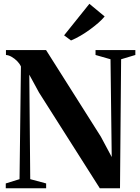

<svg xmlns="http://www.w3.org/2000/svg" viewBox="-20 -1012 752 1032"><path d="M11 0V-26L85 -49L92.5 -654.5Q86 -669.5 72.5 -683.2Q59 -697 43 -706.2Q27 -715.5 12 -716.5V-743H227.5L522 -277.5L580.5 -168L574 -693.5L493.5 -716.5V-743H707.5V-716.5L631 -693.5L625 0H516.5L189.5 -515L137.5 -610.5L142.5 -49L228 -26V0ZM361 -795 324.5 -822 460.5 -991.5 542.5 -923.5Q528.5 -906.5 507.8 -888.5Q487 -870.5 463 -853Q439 -835.5 413.5 -820.5Q388 -805.5 363 -795Z"/></svg>

Font: Merriweather 120pt
Style: Bold
Weight: 700
Designer: Eben Sorkin
Foundry: Eben Sorkin
Version: Version 2.100